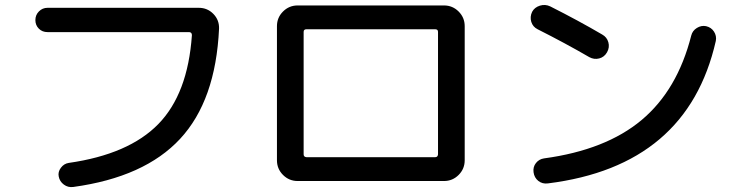

<svg xmlns="http://www.w3.org/2000/svg" viewBox="-20 -742 3040 787"><path d="M174.8 -610.4Q153.3 -610.4 139.2 -624.5Q125 -638.7 125 -659.7Q125 -680.7 139.6 -695.3Q154.3 -710 174.8 -710H794.9Q830.1 -710 854.5 -685.1Q878.9 -660.2 877.9 -625Q864.3 -330.1 718.3 -172.9Q572.3 -15.6 280.3 24.4Q258.8 27.3 241.7 14.6Q224.6 2 220.7 -18.6Q216.8 -37.1 229.5 -54.2Q242.2 -71.3 261.7 -74.2Q507.8 -109.4 628.9 -233.4Q750 -357.4 766.6 -597.7Q766.6 -609.4 755.9 -610.4Z M1224.6 -611.3V-109.4Q1224.6 -98.6 1236.3 -97.7H1763.7Q1774.4 -97.7 1775.4 -109.4V-611.3Q1775.4 -622.1 1763.7 -622.1H1236.3Q1224.6 -622.1 1224.6 -611.3ZM1200.2 0Q1165 0 1140.1 -24.9Q1115.2 -49.8 1115.2 -85V-634.8Q1115.2 -669.9 1140.1 -694.8Q1165 -719.7 1200.2 -719.7H1799.8Q1835 -719.7 1859.9 -694.8Q1884.8 -669.9 1884.8 -634.8V-85Q1884.8 -49.8 1859.9 -24.9Q1835 0 1799.8 0H1224.6Z M2183.6 -622.1Q2164.1 -631.8 2157.7 -652.3Q2151.4 -672.9 2161.1 -693.4Q2170.9 -711.9 2192.9 -718.8Q2214.8 -725.6 2235.4 -715.8Q2351.6 -657.2 2448.2 -600.6Q2467.8 -589.8 2473.6 -568.8Q2479.5 -547.9 2468.3 -527.8Q2457 -507.8 2436 -502.4Q2415 -497.1 2395.5 -507.8Q2297.9 -564.5 2183.6 -622.1ZM2874 -634.8Q2895.5 -629.9 2906.7 -612.3Q2918 -594.7 2914.1 -574.2Q2797.9 -61.5 2225.6 9.8Q2203.1 12.7 2186.5 -0.5Q2169.9 -13.7 2167 -36.1Q2164.1 -57.6 2176.8 -73.7Q2189.5 -89.8 2210 -92.8Q2462.9 -127 2609.9 -250Q2756.8 -373 2813.5 -596.7Q2818.4 -616.2 2836.4 -627.4Q2854.5 -638.7 2874 -634.8Z"/></svg>

Font: Rounded-X Mgen+ 1mn medium
Style: Regular
Weight: 500
Designer: [Source Han Sans]
Ryoko NISHIZUKA  (kana & ideographs); Paul D. Hunt (Latin, Greek & Cyrillic); Wenlong ZHANG  (bopomofo
Version: Version 1.059.20150602